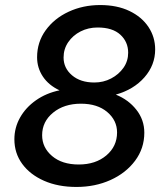

<svg xmlns="http://www.w3.org/2000/svg" viewBox="-20 -731 653 761"><path d="M283 10Q210 10 154.5 -14.5Q99 -39 68 -81.5Q37 -124 37 -179Q37 -225 59.5 -265Q82 -305 122.5 -333.5Q163 -362 216 -373Q173 -393 150 -427.5Q127 -462 127 -504Q127 -564 161 -611Q195 -658 252 -684.5Q309 -711 377 -711Q444 -711 493 -687.5Q542 -664 568.5 -624Q595 -584 595 -535Q595 -473 552.5 -424.5Q510 -376 439 -356Q489 -336 520.5 -296Q552 -256 552 -205Q552 -143 515.5 -94Q479 -45 418 -17.5Q357 10 283 10ZM354 -404Q390 -404 420.5 -420Q451 -436 469.5 -462.5Q488 -489 488 -522Q488 -565 457 -593.5Q426 -622 367 -622Q330 -622 299.5 -606.5Q269 -591 250.5 -564Q232 -537 232 -503Q232 -461 265.5 -432.5Q299 -404 354 -404ZM292 -79Q359 -79 401.5 -115Q444 -151 444 -206Q444 -254 405 -287Q366 -320 301 -320Q234 -320 190.5 -284.5Q147 -249 147 -195Q147 -146 186.5 -112.5Q226 -79 292 -79Z"/></svg>

Font: Red Hat Text Medium
Style: Italic
Weight: 500
Italic angle: -12°
Designer: Pentagram, MCKL
Foundry: Pentagram, MCKL
Version: Version 1.023; ttfautohint (v1.8.3)